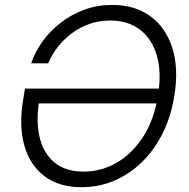

<svg xmlns="http://www.w3.org/2000/svg" viewBox="-20 -758 776 788"><path d="M314.5 10.3Q221.7 10.3 162.1 -35.2Q102.5 -80.6 80.1 -160.2Q57.6 -239.7 74.2 -343.3L82.5 -394.5H649.9L640.1 -333.5H117.7L141.1 -346.2Q127 -260.7 142.6 -194.8Q158.2 -128.9 203.4 -91.3Q248.5 -53.7 322.8 -53.7Q397 -53.7 460.7 -91.3Q524.4 -128.9 568.6 -198.5Q612.8 -268.1 627.9 -363.3Q644 -459.5 624 -529.1Q604 -598.6 554.4 -636.2Q504.9 -673.8 432.1 -673.8Q387.2 -673.8 347.4 -659.9Q307.6 -646 274.9 -621.6Q242.2 -597.2 217.5 -565.7Q192.9 -534.2 177.7 -498H107.9Q124.5 -546.9 156.2 -590.1Q188 -633.3 231.4 -666.5Q274.9 -699.7 327.9 -718.8Q380.9 -737.8 440.4 -737.8Q533.7 -737.8 597.4 -691.2Q661.1 -644.5 687.5 -560.5Q713.9 -476.6 695.3 -363.3Q681.6 -278.8 647.2 -210.2Q612.8 -141.6 562 -92.3Q511.2 -43 448.5 -16.4Q385.7 10.3 314.5 10.3Z"/></svg>

Font: Inter 20pt Light
Style: Italic
Weight: 300
Italic angle: -9.3988°
Version: Version 4.001;git-66647c0bb